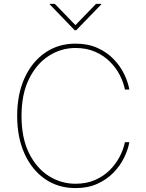

<svg xmlns="http://www.w3.org/2000/svg" viewBox="-20 -963 756 993"><path d="M370.6 9.8Q281.2 9.8 213.1 -37.1Q145 -84 106.9 -168Q68.8 -252 68.8 -363.3Q68.8 -475.1 106.9 -559.1Q145 -643.1 213.1 -690.2Q281.2 -737.3 370.6 -737.3Q434.6 -737.3 483.6 -715.3Q532.7 -693.4 567.1 -657.7Q601.6 -622.1 621.8 -580.6Q642.1 -539.1 648.9 -500H626Q618.7 -537.6 599.1 -575.4Q579.6 -613.3 547.6 -644.8Q515.6 -676.3 471.4 -695.6Q427.2 -714.8 370.6 -714.8Q295.9 -714.8 232.4 -674.1Q168.9 -633.3 130.1 -554.9Q91.3 -476.6 91.3 -363.3Q91.3 -249 130.1 -170.9Q168.9 -92.8 232.4 -52.7Q295.9 -12.7 370.6 -12.7Q427.2 -12.7 471.4 -32Q515.6 -51.3 547.4 -83Q579.1 -114.7 598.9 -152.6Q618.7 -190.4 626 -227.5H648.9Q642.1 -189 621.8 -147.5Q601.6 -106 567.1 -70.3Q532.7 -34.7 483.6 -12.5Q434.6 9.8 370.6 9.8ZM263.7 -942.9 370.1 -833 476.6 -942.9H503.9V-940.4L374 -806.6H366.2L237.3 -940.4V-942.9Z"/></svg>

Font: Inter 16pt Thin
Style: Regular
Weight: 250
Version: Version 4.001;git-66647c0bb